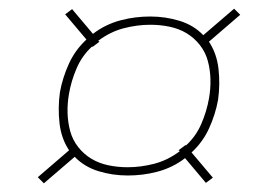

<svg xmlns="http://www.w3.org/2000/svg" viewBox="-20 -561 640 442"><path d="M81 -139 67 -153 139 -215Q121 -242 117 -277.5Q113 -313 118 -349Q124 -382 138.5 -414Q153 -446 179 -470L130 -528L146 -540L194 -483Q208 -494 224.5 -502Q241 -510 258.5 -514.5Q276 -519 292.5 -521Q309 -523 326 -523Q361 -523 393.5 -513Q426 -503 448 -480L519 -541L533 -527L461 -465Q479 -438 483 -402.5Q487 -367 482 -331Q476 -298 461.5 -266Q447 -234 421 -210L470 -152L454 -140L406 -197Q392 -186 375.5 -178Q359 -170 341.5 -165.5Q324 -161 307.5 -159Q291 -157 274 -157Q239 -157 206.5 -167Q174 -177 152 -200ZM274 -176Q304 -176 335 -184Q366 -192 394 -213L391 -215L407 -227L408 -226Q431 -247 443.5 -276Q456 -305 461 -334Q465 -356 464.5 -378Q464 -400 458.5 -420.5Q453 -441 440 -457.5Q427 -474 409.5 -484.5Q392 -495 370.5 -499.5Q349 -504 326 -504Q296 -504 265 -496Q234 -488 206 -467L209 -465L193 -453L192 -454Q169 -433 156.5 -404Q144 -375 139 -346Q135 -324 135.5 -302Q136 -280 141.5 -259.5Q147 -239 160 -222.5Q173 -206 190.5 -195.5Q208 -185 229.5 -180.5Q251 -176 274 -176Z"/></svg>

Font: Iosevka HT Thin Extended
Style: Italic
Weight: 100
Width: 7
Italic angle: -9°
Monospace: yes
Designer: Belleve Invis
Foundry: Belleve Invis
Version: Version 32.3.0; ttfautohint (v1.8.4)